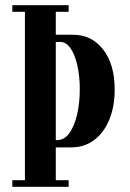

<svg xmlns="http://www.w3.org/2000/svg" viewBox="-20 -720 502 740"><path d="M27.5 0V-25.5H76V-674.5H27.5V-700H244.5V-674.5H195V-586H262Q333.5 -586 377.8 -528.8Q422 -471.5 422 -375.5Q422 -309 401.2 -258.8Q380.5 -208.5 342.8 -180.2Q305 -152 255 -152H195V-25.5H244.5V0ZM211.5 -558.5H195V-180H200.5Q228 -180 247.2 -206.8Q266.5 -233.5 277 -278Q287.5 -322.5 287.5 -376Q287.5 -426 278.2 -467.5Q269 -509 252 -533.8Q235 -558.5 211.5 -558.5Z"/></svg>

Font: Imbue 50pt
Style: Bold
Weight: 700
Designer: Tyler Finck
Foundry: Etcetera Type Company
Version: Version 1.102; ttfautohint (v1.8.3)